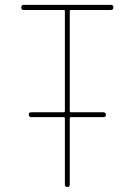

<svg xmlns="http://www.w3.org/2000/svg" viewBox="-20 -750 540 770"><path d="M75.2 -710Q65.4 -710 65.4 -720.2Q65.4 -730.5 75.2 -730.5H424.8Q434.6 -730.5 434.6 -720.2Q434.6 -710 424.8 -710H264.6Q259.8 -710 259.8 -705.1V-304.7Q259.8 -299.8 264.6 -299.8H394.5Q404.3 -299.8 404.8 -290Q405.3 -280.3 394.5 -280.3H264.6Q259.8 -280.3 259.8 -275.4V-9.8Q259.8 0 250 0Q240.2 0 240.2 -9.8V-275.4Q240.2 -280.3 235.4 -280.3H105.5Q95.7 -280.3 95.2 -290Q94.7 -299.8 105.5 -299.8H235.4Q240.2 -299.8 240.2 -304.7V-705.1Q240.2 -710 235.4 -710Z"/></svg>

Font: Rounded Mgen+ 1mn thin
Style: Regular
Weight: 100
Designer: [Source Han Sans]
Ryoko NISHIZUKA  (kana & ideographs); Paul D. Hunt (Latin, Greek & Cyrillic); Wenlong ZHANG  (bopomofo
Version: Version 1.059.20150602